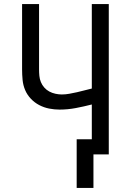

<svg xmlns="http://www.w3.org/2000/svg" viewBox="-20 -755 640 939"><path d="M355 164V-74H429V-244Q390 -234 350.5 -226.5Q311 -219 271 -219Q246 -219 220.5 -224Q195 -229 172 -241Q149 -253 131 -272Q113 -291 103 -314.5Q93 -338 90.5 -364Q88 -390 88 -416V-735H171V-416Q171 -400 172.5 -384Q174 -368 180 -353.5Q186 -339 196.5 -327Q207 -315 221 -307.5Q235 -300 251 -296.5Q267 -293 282 -293Q301 -293 319.5 -296.5Q338 -300 356.5 -304Q375 -308 393 -313Q411 -318 429 -322V-735H512V0H437V164Z"/></svg>

Font: Iosevka Custom Extended
Style: Regular
Weight: 400
Width: 7
Monospace: yes
Designer: Belleve Invis
Foundry: Belleve Invis
Version: Version 11.2.4; ttfautohint (v1.8.4)